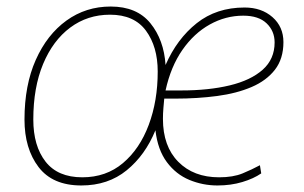

<svg xmlns="http://www.w3.org/2000/svg" viewBox="-20 -558 930 588"><path d="M229 10Q141 10 98 -46.5Q55 -103 55 -192Q55 -297 89.5 -374.5Q124 -452 183.5 -495Q243 -538 319 -538Q399 -538 440.5 -487Q482 -436 487 -359Q522 -439 582.5 -487Q643 -535 729 -535Q781 -535 814.5 -505.5Q848 -476 848 -429Q848 -378 822 -344.5Q796 -311 750.5 -291.5Q705 -272 645 -264Q585 -256 517 -256H483Q482 -245 480.5 -228Q479 -211 479 -194Q479 -110 526 -62.5Q573 -15 651 -15Q694 -15 723 -27Q752 -39 776 -52L780 -27Q757 -11 722 -0.5Q687 10 646 10Q601 10 560 -7Q519 -24 491 -61.5Q463 -99 456 -159Q425 -83 368 -36.5Q311 10 229 10ZM232 -15Q305 -15 356.5 -58.5Q408 -102 435.5 -175.5Q463 -249 463 -339Q463 -415 427 -464Q391 -513 317 -513Q248 -513 195 -473.5Q142 -434 112 -362Q82 -290 82 -192Q82 -111 119.5 -63Q157 -15 232 -15ZM535 -281Q619 -281 683.5 -296.5Q748 -312 784.5 -344.5Q821 -377 821 -428Q821 -463 796.5 -486.5Q772 -510 725 -510Q671 -510 622.5 -483Q574 -456 538.5 -405Q503 -354 487 -281Z"/></svg>

Font: Noto Sans Thin
Style: Italic
Weight: 100
Italic angle: -12°
Designer: Monotype Design Team
Foundry: Monotype Imaging Inc.
Version: Version 2.013; ttfautohint (v1.8.4.7-5d5b)